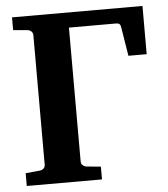

<svg xmlns="http://www.w3.org/2000/svg" viewBox="-50 -716 667 761"><g transform="rotate(-5 283.5 -335.5)"><path d="M472.2 -479 454.1 -590.8Q452.6 -603 448.2 -606.9Q443.8 -610.8 435.1 -610.8H247.1V-78.1Q247.1 -68.4 253.9 -62.7Q260.7 -57.1 269 -56.2L325.2 -50.8V0H25.9V-50.8L82 -56.2Q91.3 -57.1 97.7 -62.7Q104 -68.4 104 -78.1V-592.8Q104 -602.5 97.7 -608.4Q91.3 -614.3 82 -615.2L25.9 -620.1V-670.9H544.9V-479Z"/></g></svg>

Font: Charis SIL Cyr
Style: Bold
Weight: 700
Foundry: SIL International
Version: Version 5.000